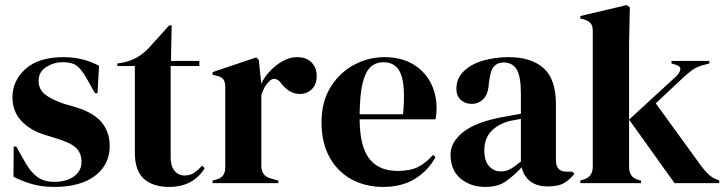

<svg xmlns="http://www.w3.org/2000/svg" viewBox="-20 -721 2865 756"><path d="M193 15Q144 15 105 3.5Q66 -8 33 -25L34 -144H44L78 -84Q100 -44 126.5 -24.5Q153 -5 194 -5Q242 -5 271.5 -26.5Q301 -48 301 -84Q301 -117 280 -138Q259 -159 202 -176L160 -189Q99 -207 64 -245Q29 -283 29 -338Q29 -404 81 -450Q133 -496 230 -496Q269 -496 303.5 -487.5Q338 -479 370 -462L364 -354H354L319 -416Q300 -449 281.5 -462.5Q263 -476 226 -476Q192 -476 162 -457Q132 -438 132 -403Q132 -369 157.5 -349Q183 -329 233 -312L278 -299Q350 -277 381 -238.5Q412 -200 412 -146Q412 -73 354.5 -29Q297 15 193 15Z M646 15Q582 15 546.5 -17Q511 -49 511 -119V-461H442V-471L466 -475Q497 -482 519.5 -495Q542 -508 564 -530L646 -621H656L653 -481H765V-461H652V-101Q652 -66 667.5 -48Q683 -30 707 -30Q728 -30 744 -40.5Q760 -51 776 -69L786 -59Q766 -25 731 -5Q696 15 646 15Z M817 0V-10L832 -14Q852 -20 859.5 -32Q867 -44 867 -63V-376Q867 -398 859.5 -408.5Q852 -419 832 -423L817 -427V-437L989 -495L999 -485L1008 -399V-391Q1022 -419 1044.5 -442.5Q1067 -466 1094.5 -481Q1122 -496 1149 -496Q1187 -496 1207 -475Q1227 -454 1227 -422Q1227 -388 1207.5 -369.5Q1188 -351 1161 -351Q1119 -351 1087 -393L1085 -395Q1075 -409 1062 -410.5Q1049 -412 1038 -398Q1028 -389 1021.5 -376.5Q1015 -364 1009 -348V-69Q1009 -29 1044 -19L1076 -10V0Z M1493 -496Q1558 -496 1604 -469.5Q1650 -443 1674.5 -397.5Q1699 -352 1699 -294Q1699 -283 1698 -271.5Q1697 -260 1694 -251H1396Q1397 -143 1434.5 -95.5Q1472 -48 1546 -48Q1596 -48 1627 -64Q1658 -80 1685 -111L1695 -102Q1664 -47 1612.5 -16Q1561 15 1489 15Q1418 15 1363 -15.5Q1308 -46 1277 -103Q1246 -160 1246 -239Q1246 -321 1282 -378.5Q1318 -436 1374.5 -466Q1431 -496 1493 -496ZM1490 -476Q1461 -476 1440.5 -458.5Q1420 -441 1408.5 -396.5Q1397 -352 1396 -271H1567Q1577 -380 1559 -428Q1541 -476 1490 -476Z M1891 15Q1833 15 1793.5 -18Q1754 -51 1754 -113Q1754 -160 1802 -199.5Q1850 -239 1953 -259Q1969 -262 1989 -265.5Q2009 -269 2031 -273V-352Q2031 -420 2014.5 -447.5Q1998 -475 1963 -475Q1939 -475 1925 -459.5Q1911 -444 1907 -406L1905 -395Q1903 -352 1884 -332Q1865 -312 1837 -312Q1811 -312 1794 -328Q1777 -344 1777 -371Q1777 -412 1805.5 -440Q1834 -468 1881 -482Q1928 -496 1983 -496Q2072 -496 2120.5 -452.5Q2169 -409 2169 -311V-90Q2169 -45 2211 -45H2233L2242 -37Q2223 -13 2200.5 0Q2178 13 2137 13Q2093 13 2067.5 -7.5Q2042 -28 2034 -62Q2004 -30 1972.5 -7.5Q1941 15 1891 15ZM1952 -46Q1972 -46 1989.5 -55.5Q2007 -65 2031 -85V-253Q2021 -251 2011 -249Q2001 -247 1988 -245Q1942 -233 1914.5 -204.5Q1887 -176 1887 -128Q1887 -87 1906 -66.5Q1925 -46 1952 -46Z M2265 0V-10L2280 -15Q2314 -26 2314 -64V-599Q2314 -619 2306 -629Q2298 -639 2278 -645L2265 -648V-658L2448 -701L2460 -692L2457 -552V-64Q2457 -24 2490 -14L2504 -10V0ZM2636 0 2457 -250 2643 -421Q2656 -433 2658.5 -446.5Q2661 -460 2641 -466L2624 -471V-481H2773V-471L2743 -463Q2721 -456 2707.5 -446.5Q2694 -437 2675 -420L2562 -314L2742 -66Q2759 -44 2772.5 -32Q2786 -20 2808 -12L2812 -10V0Z"/></svg>

Font: DeepMind Serif Display
Style: Regular
Weight: 400
Designer: Frank Grießhammer / Modifications: Colophon Foundry
Foundry: Colophon Foundry
Version: Version 5.003; ttfautohint (v1.8.2)